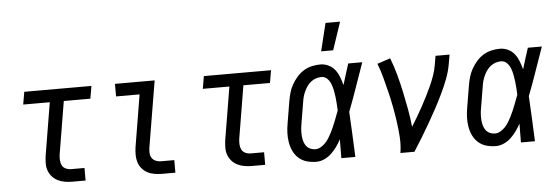

<svg xmlns="http://www.w3.org/2000/svg" viewBox="-49 -906 3098 1065"><g transform="rotate(-5 1500.0 -373.5)"><path d="M315 0Q294 0 273.5 -3.5Q253 -7 235 -16Q217 -25 204 -39.5Q191 -54 184 -72.5Q177 -91 177 -112Q177 -133 180 -155L229 -450H81L93 -520H467L455 -450H307L258 -155Q256 -139 257 -123.5Q258 -108 264.5 -95.5Q271 -83 285 -76.5Q299 -70 315 -70H389V0Z M815 0Q794 0 773 -3.5Q752 -7 734 -16.5Q716 -26 703 -41.5Q690 -57 684 -76.5Q678 -96 678 -117.5Q678 -139 681 -160L729 -450H598V-520H819L757 -149Q755 -134 756 -119Q757 -104 765 -92.5Q773 -81 786.5 -75.5Q800 -70 815 -70H889V0Z M1315 0Q1294 0 1273.5 -3.5Q1253 -7 1235 -16Q1217 -25 1204 -39.5Q1191 -54 1184 -72.5Q1177 -91 1177 -112Q1177 -133 1180 -155L1229 -450H1081L1093 -520H1467L1455 -450H1307L1258 -155Q1256 -139 1257 -123.5Q1258 -108 1264.5 -95.5Q1271 -83 1285 -76.5Q1299 -70 1315 -70H1389V0Z M1674 8Q1647 8 1621.5 1Q1596 -6 1576.5 -23Q1557 -40 1546 -63Q1535 -86 1530.5 -112Q1526 -138 1527 -165Q1528 -192 1533 -219L1553 -339Q1557 -363 1563.5 -386Q1570 -409 1582 -430.5Q1594 -452 1611 -471.5Q1628 -491 1649 -504Q1670 -517 1694 -522.5Q1718 -528 1741 -528Q1766 -528 1787.5 -517.5Q1809 -507 1823 -489Q1837 -471 1845.5 -449Q1854 -427 1860 -404L1861 -405Q1870 -434 1878.5 -462.5Q1887 -491 1897 -520H1975Q1951 -453 1928 -386Q1905 -319 1879 -252Q1883 -189 1885.5 -126Q1888 -63 1891 0H1813Q1813 -26 1813.5 -52.5Q1814 -79 1814 -105Q1803 -84 1789 -64.5Q1775 -45 1757.5 -28.5Q1740 -12 1718 -2Q1696 8 1674 8ZM1675 -62Q1690 -62 1704.5 -70.5Q1719 -79 1730.5 -91Q1742 -103 1750.5 -117Q1759 -131 1766.5 -145.5Q1774 -160 1780.5 -175Q1787 -190 1793 -205Q1799 -220 1804.5 -235Q1810 -250 1816 -265Q1815 -284 1814 -303Q1813 -322 1810.5 -341Q1808 -360 1804.5 -378.5Q1801 -397 1794 -414.5Q1787 -432 1774 -445Q1761 -458 1741 -458Q1727 -458 1711.5 -453Q1696 -448 1683.5 -438Q1671 -428 1661.5 -414.5Q1652 -401 1645.5 -386.5Q1639 -372 1635 -357.5Q1631 -343 1629 -328L1609 -208Q1606 -192 1605 -176Q1604 -160 1605 -144.5Q1606 -129 1610 -114Q1614 -99 1622.5 -87Q1631 -75 1645 -68.5Q1659 -62 1675 -62ZM1753 -600 1791 -755H1872L1820 -600Z M2142 0Q2149 -45 2146 -88.5Q2143 -132 2137 -174.5Q2131 -217 2123 -259Q2115 -301 2105 -342Q2095 -383 2084 -424Q2073 -465 2058 -504L2131 -528Q2149 -482 2162 -434Q2175 -386 2185.5 -337Q2196 -288 2205 -238.5Q2214 -189 2219 -139Q2235 -165 2251 -191.5Q2267 -218 2281.5 -245Q2296 -272 2310 -299.5Q2324 -327 2336.5 -354.5Q2349 -382 2359 -410.5Q2369 -439 2374 -468L2383 -520H2461L2452 -468Q2445 -427 2429.5 -386.5Q2414 -346 2395 -306.5Q2376 -267 2355 -228Q2334 -189 2312 -151Q2290 -113 2267 -75Q2244 -37 2220 0Z M2674 8Q2647 8 2621.5 1Q2596 -6 2576.5 -23Q2557 -40 2546 -63Q2535 -86 2530.5 -112Q2526 -138 2527 -165Q2528 -192 2533 -219L2553 -339Q2557 -363 2563.5 -386Q2570 -409 2582 -430.5Q2594 -452 2611 -471.5Q2628 -491 2649 -504Q2670 -517 2694 -522.5Q2718 -528 2741 -528Q2766 -528 2787.5 -517.5Q2809 -507 2823 -489Q2837 -471 2845.5 -449Q2854 -427 2860 -404L2861 -405Q2870 -434 2878.5 -462.5Q2887 -491 2897 -520H2975Q2951 -453 2928 -386Q2905 -319 2879 -252Q2883 -189 2885.5 -126Q2888 -63 2891 0H2813Q2813 -26 2813.5 -52.5Q2814 -79 2814 -105Q2803 -84 2789 -64.5Q2775 -45 2757.5 -28.5Q2740 -12 2718 -2Q2696 8 2674 8ZM2675 -62Q2690 -62 2704.5 -70.5Q2719 -79 2730.5 -91Q2742 -103 2750.5 -117Q2759 -131 2766.5 -145.5Q2774 -160 2780.5 -175Q2787 -190 2793 -205Q2799 -220 2804.5 -235Q2810 -250 2816 -265Q2815 -284 2814 -303Q2813 -322 2810.5 -341Q2808 -360 2804.5 -378.5Q2801 -397 2794 -414.5Q2787 -432 2774 -445Q2761 -458 2741 -458Q2727 -458 2711.5 -453Q2696 -448 2683.5 -438Q2671 -428 2661.5 -414.5Q2652 -401 2645.5 -386.5Q2639 -372 2635 -357.5Q2631 -343 2629 -328L2609 -208Q2606 -192 2605 -176Q2604 -160 2605 -144.5Q2606 -129 2610 -114Q2614 -99 2622.5 -87Q2631 -75 2645 -68.5Q2659 -62 2675 -62Z"/></g></svg>

Font: Iosevka Curly Slab
Style: Italic
Weight: 400
Italic angle: -9°
Monospace: yes
Designer: Belleve Invis
Foundry: Belleve Invis
Version: Version 22.1.2; ttfautohint (v1.8.4)